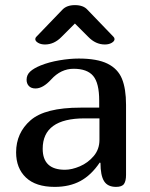

<svg xmlns="http://www.w3.org/2000/svg" viewBox="-20 -731 586 751"><path d="M194 0Q120 0 81.5 -36.5Q43 -73 43 -135Q43 -211 99.5 -260.5Q156 -310 295 -310H368V-338Q368 -406 344.5 -434Q321 -462 268 -462Q218 -462 180 -420Q148 -385 119 -385Q102 -385 93 -394.5Q84 -404 84 -419Q84 -438 98 -451Q112 -464 139 -475Q171 -488 212 -495Q253 -502 288 -502Q360 -502 400.5 -482Q441 -462 457 -423Q473 -384 473 -321V-47Q473 -23 465 -11.5Q457 0 434 0Q401 0 387 -22.5Q373 -45 373 -94L370 -95Q337 -46 294.5 -23Q252 0 194 0ZM147 -149Q147 -67 234 -67Q261 -67 292.5 -80.5Q324 -94 346.5 -120.5Q369 -147 369 -184V-268H311Q147 -268 147 -149ZM156 -557Q140 -557 129 -563.5Q118 -570 118 -578Q118 -583 122 -587L224 -693Q241 -711 273 -711Q306 -711 322 -693L424 -587Q428 -583 428 -578Q428 -570 417 -563.5Q406 -557 390 -557Q354 -557 325 -587L273 -639L221 -587Q192 -557 156 -557Z"/></svg>

Font: Marmelad for Arash.Academy
Style: Regular
Weight: 400
Designer: Manvel Shmavonyan
Foundry: Cyreal
Version: Version 1.110;Glyphs 3.2 (3202)